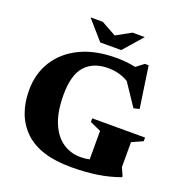

<svg xmlns="http://www.w3.org/2000/svg" viewBox="-151 -990 1080 1137"><g transform="rotate(20 388.5 -421.5)"><path d="M704 -88.5 725.5 -40V-32.5Q657.5 -7.5 582.2 3.8Q507 15 420 15Q223 15 127.2 -77Q31.5 -169 31.5 -329Q31.5 -434 82.2 -514.2Q133 -594.5 227.2 -639.8Q321.5 -685 452 -685Q481 -685 509.8 -682.5Q538.5 -680 575 -672.5L622 -709H646.5L685 -447.5L649 -439L556.5 -577Q499.5 -611.5 428.5 -611.5Q334.5 -611.5 283.5 -554.8Q232.5 -498 232.5 -372.5Q232.5 -266 261.5 -196.8Q290.5 -127.5 340.2 -93.8Q390 -60 452 -60Q483 -60 509 -66V-245.5L440 -276.5V-299.5H773V-276.5L704 -245.5ZM568 -858 463 -738H331L226 -858H303.5L397 -806L490.5 -858Z"/></g></svg>

Font: Newsreader 16pt ExtraBold
Style: Regular
Weight: 800
Designer: Hugues Gentile
Foundry: Production Type
Version: Version 1.003; ttfautohint (v1.8.3)